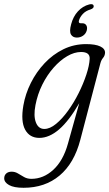

<svg xmlns="http://www.w3.org/2000/svg" viewBox="-94 -647 519 912"><path d="M287.5 17Q258.5 128.5 189 186.8Q119.5 245 18 245Q-28 245 -51 232Q-74 219 -74 200Q-74 186 -64.5 177.2Q-55 168.5 -38.5 168.5Q-22.5 168.5 -8.5 177Q5.5 185.5 20.5 194Q35.5 202.5 55 202.5Q112.5 202.5 159.2 159.5Q206 116.5 228.5 36L282.5 -157Q233.5 -72.5 186.5 -32.2Q139.5 8 93 8Q46.5 8 25.2 -31.5Q4 -71 17 -146Q26.5 -201 52.5 -253Q78.5 -305 117.8 -346.8Q157 -388.5 207 -413Q257 -437.5 315 -437.5Q359 -437.5 382.2 -426.5Q405.5 -415.5 405 -396Q404 -382 395.5 -372Q387 -362 383 -347ZM74.5 -148Q64.5 -96.5 76.5 -65.5Q88.5 -34.5 116.5 -34.5Q143 -34.5 172.2 -58.5Q201.5 -82.5 229.2 -121Q257 -159.5 279.5 -204.5Q302 -249.5 316.2 -292.8Q330.5 -336 332 -368Q333.5 -400 291 -400Q259 -400 225.2 -380.2Q191.5 -360.5 160.8 -325.8Q130 -291 107.2 -245.5Q84.5 -200 74.5 -148ZM297 -536.5Q310 -536.5 316 -526.8Q322 -517 318 -502Q313.5 -486.5 300.5 -477.5Q287.5 -468.5 271 -468.5Q252 -468.5 243.2 -483Q234.5 -497.5 244 -532Q253.5 -568.5 276.2 -593.2Q299 -618 330 -626Q349 -630.5 351 -619Q353 -608 335.5 -602Q313 -595.5 299.2 -580.5Q285.5 -565.5 281 -549.5Q277.5 -536.5 289.5 -536.5Z"/></svg>

Font: Fraunces 144pt S100 Light
Style: Italic
Weight: 300
Italic angle: -16°
Version: Version 1.000; ttfautohint (v1.8.3)